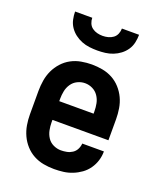

<svg xmlns="http://www.w3.org/2000/svg" viewBox="-138 -829 777 925"><g transform="rotate(20 250.0 -366.0)"><path d="M250 8Q222 8 195 3Q168 -2 144 -15Q120 -28 101.5 -48.5Q83 -69 71.5 -94Q60 -119 55.5 -146Q51 -173 51 -200V-320Q51 -347 55.5 -374.5Q60 -402 71.5 -426.5Q83 -451 101.5 -471.5Q120 -492 144 -505Q168 -518 195.5 -523Q223 -528 250 -528Q277 -528 304.5 -523Q332 -518 356 -505Q380 -492 398.5 -471.5Q417 -451 428.5 -426.5Q440 -402 444.5 -374.5Q449 -347 449 -320V-212H162V-200Q162 -180 166 -160Q170 -140 181 -123Q192 -106 211 -97Q230 -88 250 -88Q265 -88 280 -91Q295 -94 308 -102.5Q321 -111 328 -125Q335 -139 336 -154H447Q447 -130 440 -107Q433 -84 419 -64Q405 -44 385.5 -30Q366 -16 343.5 -7Q321 2 297.5 5Q274 8 250 8ZM162 -308H338V-320Q338 -340 334 -360Q330 -380 318.5 -397Q307 -414 288.5 -423Q270 -432 250 -432Q230 -432 211.5 -423Q193 -414 181.5 -397Q170 -380 166 -360Q162 -340 162 -320ZM250 -600Q230 -600 209.5 -602.5Q189 -605 170 -612.5Q151 -620 134.5 -632.5Q118 -645 106.5 -662Q95 -679 90.5 -699.5Q86 -720 86 -740H174Q174 -726 179.5 -712.5Q185 -699 196.5 -690.5Q208 -682 222 -678.5Q236 -675 250 -675Q264 -675 278 -678.5Q292 -682 303.5 -690.5Q315 -699 320.5 -712.5Q326 -726 326 -740H414Q414 -720 409.5 -699.5Q405 -679 393.5 -662Q382 -645 365.5 -632.5Q349 -620 330 -612.5Q311 -605 290.5 -602.5Q270 -600 250 -600Z"/></g></svg>

Font: Iosevka Custom
Style: Bold
Weight: 700
Monospace: yes
Designer: Belleve Invis
Foundry: Belleve Invis
Version: Version 30.3.3; ttfautohint (v1.8.3)